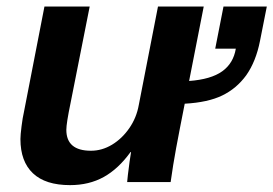

<svg xmlns="http://www.w3.org/2000/svg" viewBox="-20 -548 823 578"><path d="M373 -90.3Q336.4 -39.6 292.2 -15.1Q248 9.3 190.9 9.3Q116.7 9.3 79.1 -26.4Q41.5 -62 41.5 -129.4Q41.5 -141.6 44.9 -168.2Q48.3 -194.8 51.8 -209.5L113.8 -528.3H250L192.4 -237.8Q179.7 -176.8 179.7 -157.2Q179.7 -94.2 253.9 -94.2Q287.1 -94.2 317.4 -112.5Q347.7 -130.9 369.4 -162.4Q391.1 -193.8 397.9 -232.4L455.6 -528.3H593.3L549.3 -304.2Q615.2 -309.1 648.9 -333.3Q682.6 -357.4 689.9 -401.4H627.9L652.8 -528.3H783.2L762.7 -424.8Q750.5 -362.8 721.2 -321.3Q691.9 -281.2 648.9 -260.5Q606 -239.7 536.1 -235.8Q527.8 -193.4 521.5 -161.4Q515.1 -129.4 510.3 -102.5Q505.4 -76.2 501.5 -51.8Q497.6 -27.3 493.7 0H362.8Q362.8 -2.9 365 -21.7Q367.2 -40.5 370.1 -61.3Q373 -82 374.5 -90.3Z"/></svg>

Font: Arimo
Style: Italic
Weight: 400
Italic angle: -12°
Designer: Steve Matteson
Foundry: Monotype Imaging Inc.
Version: Version 1.33